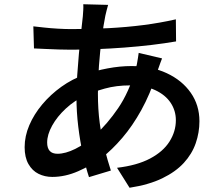

<svg xmlns="http://www.w3.org/2000/svg" viewBox="-20 -824 1040 904"><path d="M489 -801Q485 -788 482 -775Q479 -762 476 -750Q467 -705 459 -644Q451 -583 446 -515.5Q441 -448 441 -384Q441 -309 449.5 -245Q458 -181 472 -125.5Q486 -70 502 -21L399 10Q384 -35 370.5 -96.5Q357 -158 348.5 -227.5Q340 -297 340 -367Q340 -417 343.5 -469Q347 -521 351.5 -571Q356 -621 361 -666Q366 -711 370 -747Q371 -761 372 -776.5Q373 -792 372 -804ZM316 -687Q409 -687 493 -691.5Q577 -696 655 -706Q733 -716 808 -733L809 -629Q757 -620 694.5 -612.5Q632 -605 565 -600Q498 -595 433.5 -592.5Q369 -590 313 -590Q288 -590 256.5 -591Q225 -592 194 -593.5Q163 -595 140 -596L137 -700Q155 -698 186.5 -694.5Q218 -691 253 -689Q288 -687 316 -687ZM743 -549Q740 -541 734.5 -526.5Q729 -512 724 -497Q719 -482 716 -472Q687 -381 645.5 -306Q604 -231 555.5 -174.5Q507 -118 459 -81Q410 -45 348.5 -18Q287 9 226 9Q191 9 161.5 -5.5Q132 -20 114 -51.5Q96 -83 96 -131Q96 -183 118 -234.5Q140 -286 179 -332.5Q218 -379 269 -415.5Q320 -452 379 -473Q428 -491 486.5 -502Q545 -513 599 -513Q693 -513 765 -479.5Q837 -446 878 -387.5Q919 -329 919 -253Q919 -200 901.5 -149.5Q884 -99 845.5 -57Q807 -15 744 15.5Q681 46 590 60L531 -34Q625 -45 686.5 -77.5Q748 -110 778 -157.5Q808 -205 808 -258Q808 -303 783.5 -340Q759 -377 711 -399.5Q663 -422 593 -422Q527 -422 473.5 -407Q420 -392 383 -375Q331 -351 290 -313Q249 -275 225.5 -232.5Q202 -190 202 -153Q202 -127 214 -113.5Q226 -100 251 -100Q288 -100 334.5 -123Q381 -146 428 -188Q486 -241 536.5 -315Q587 -389 619 -498Q622 -508 624.5 -522Q627 -536 629.5 -551Q632 -566 633 -575Z"/></svg>

Font: Noto Sans KR SemiBold
Style: Regular
Weight: 600
Designer: Ryoko NISHIZUKA  (kana, bopomofo & ideographs); Paul D. Hunt (Latin, Greek & Cyrillic); Sandoll Communications , Soo-you
Foundry: Adobe
Version: Version 2.004-H2;hotconv 1.0.118;makeotfexe 2.5.65603